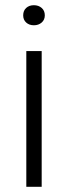

<svg xmlns="http://www.w3.org/2000/svg" viewBox="-20 -717 260 737"><path d="M81 0V-521H140V0ZM110 -620Q92 -620 80.5 -630.5Q69 -641 69 -658Q69 -676 80.5 -686.5Q92 -697 110 -697Q128 -697 140 -686.5Q152 -676 152 -658Q152 -641 140 -630.5Q128 -620 110 -620Z"/></svg>

Font: Mona Sans Light
Style: Regular
Weight: 300
Designer: Deni Anggara
Foundry: GitHub
Version: Version 2.000